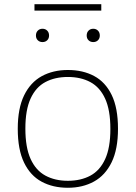

<svg xmlns="http://www.w3.org/2000/svg" viewBox="-20 -879 642 908"><path d="M301 9Q230 9 176.8 -19.8Q123.5 -48.5 93.8 -110Q64 -171.5 64 -270Q64 -366.5 94 -428Q124 -489.5 177.5 -518.8Q231 -548 301 -548Q372 -548 425.2 -519.5Q478.5 -491 508.2 -429.8Q538 -368.5 538 -270Q538 -173.5 508 -111.8Q478 -50 424.5 -20.5Q371 9 301 9ZM301 -24Q362 -24 407.2 -48.2Q452.5 -72.5 477.2 -126.5Q502 -180.5 502 -269Q502 -358.5 477.2 -412.5Q452.5 -466.5 407.2 -490.8Q362 -515 301 -515Q240 -515 194.8 -491Q149.5 -467 124.8 -413.2Q100 -359.5 100 -271Q100 -181.5 124.8 -127.2Q149.5 -73 194.8 -48.5Q240 -24 301 -24ZM421 -680Q407.5 -680 398.8 -688.5Q390 -697 390 -711Q390 -725.5 398.8 -734.2Q407.5 -743 421 -743Q434.5 -743 443.2 -734.2Q452 -725.5 452 -711Q452 -697 443.2 -688.5Q434.5 -680 421 -680ZM181 -680Q167.5 -680 158.8 -688.5Q150 -697 150 -711Q150 -725.5 158.8 -734.2Q167.5 -743 181 -743Q194.5 -743 203.2 -734.2Q212 -725.5 212 -711Q212 -697 203.2 -688.5Q194.5 -680 181 -680ZM143 -829V-859H459V-829Z"/></svg>

Font: Encode Sans Exp Th
Style: Regular
Weight: 100
Width: 7
Designer: Multiple Designers
Foundry: Impallari Type
Version: Version 3.002; ttfautohint (v1.8.3) -l 8 -r 50 -G 200 -x 14 